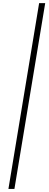

<svg xmlns="http://www.w3.org/2000/svg" viewBox="-20 -982 315 1236"><path d="M271 -961.9 72.8 234.4H34.2L231.9 -961.9Z"/></svg>

Font: Inter Tight ExtraLight
Style: Italic
Weight: 250
Italic angle: -9.39999°
Designer: Rasmus Andersson
Foundry: rsms
Version: Version 3.004